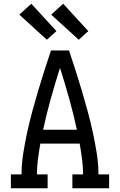

<svg xmlns="http://www.w3.org/2000/svg" viewBox="-20 -1004 640 1024"><path d="M38 0V-74H95Q95 -130 104 -186.5Q113 -243 125 -298.5Q137 -354 152 -409Q167 -464 183 -518.5Q199 -573 216.5 -627Q234 -681 252 -735H348Q366 -681 383.5 -627Q401 -573 417 -518.5Q433 -464 448 -409Q463 -354 475 -298.5Q487 -243 496 -186.5Q505 -130 505 -74H562V0H366V-74H423Q423 -115 417.5 -156.5Q412 -198 405 -238H195Q188 -198 182.5 -156.5Q177 -115 177 -74H234V0ZM390 -312Q372 -396 349 -478Q326 -560 300 -642Q274 -560 251 -478Q228 -396 210 -312ZM400 -792 253 -926 317 -984 451 -838ZM230 -792 83 -926 147 -984 281 -838Z"/></svg>

Font: Iosevka Curly Slab Extended
Style: Regular
Weight: 400
Width: 7
Monospace: yes
Designer: Belleve Invis
Foundry: Belleve Invis
Version: Version 11.1.0; ttfautohint (v1.8.3)